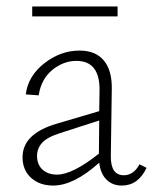

<svg xmlns="http://www.w3.org/2000/svg" viewBox="-20 -572 475 596"><path d="M345 -552V-521H80V-552ZM413 -62 435 -51Q409 4 358 4Q329 4 310.5 -14.5Q292 -33 288 -67Q209 4 145 4Q103 4 76.5 -20Q50 -44 50 -84Q50 -157 156 -188L288 -227L289 -292Q290 -383 217 -383Q177 -383 142.5 -355Q108 -327 100 -276L60 -279Q67 -336 117.5 -375.5Q168 -415 227 -415Q277 -415 302.5 -384Q328 -353 327 -296L324 -86Q324 -28 364 -28Q395 -28 413 -62ZM95 -88Q95 -61 112 -45.5Q129 -30 157 -30Q205 -30 287 -95L288 -198L167 -159Q126 -146 110.5 -128.5Q95 -111 95 -88Z"/></svg>

Font: EauTest Light
Style: Regular
Weight: 300
Designer: Christian Thalmann (Catharsis Fonts)
Version: Version 0.001;PS 000.001;hotconv 1.0.88;makeotf.lib2.5.64775